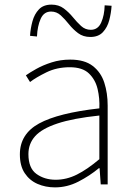

<svg xmlns="http://www.w3.org/2000/svg" viewBox="-20 -798 576 831"><path d="M218 13Q177 13 142.5 -2Q108 -17 87 -48.5Q66 -80 66 -130Q66 -218 149 -263.5Q232 -309 410 -329Q412 -372 402.5 -412.5Q393 -453 365 -480Q337 -507 282 -507Q226 -507 181 -485Q136 -463 110 -443L92 -472Q109 -484 137.5 -500Q166 -516 203.5 -528Q241 -540 284 -540Q346 -540 381.5 -512.5Q417 -485 431.5 -440Q446 -395 446 -341V0H416L411 -70H408Q368 -37 319.5 -12Q271 13 218 13ZM221 -20Q268 -20 313 -42.5Q358 -65 410 -109V-298Q296 -286 228.5 -263.5Q161 -241 132 -208.5Q103 -176 103 -131Q103 -70 138 -45Q173 -20 221 -20ZM371 -638Q340 -638 318 -654.5Q296 -671 278.5 -693Q261 -715 243 -731.5Q225 -748 201 -748Q170 -748 156 -716.5Q142 -685 140 -640L110 -643Q112 -675 120.5 -706Q129 -737 148.5 -757.5Q168 -778 203 -778Q234 -778 256 -761.5Q278 -745 295.5 -723.5Q313 -702 331 -685.5Q349 -669 373 -669Q404 -669 418 -700.5Q432 -732 433 -775L463 -773Q461 -742 453 -711Q445 -680 425.5 -659Q406 -638 371 -638Z"/></svg>

Font: Noto Sans JP
Style: Regular
Weight: 100
Designer: Ryoko NISHIZUKA 西塚涼子 (kana, bopomofo & ideographs); Paul D. Hunt (Latin, Greek & Cyrillic); Sandoll Communications 산돌커뮤니
Foundry: Adobe
Version: Version 2.004;hotconv 1.0.118;makeotfexe 2.5.65603